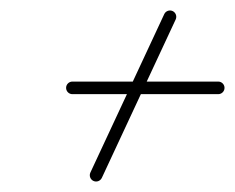

<svg xmlns="http://www.w3.org/2000/svg" viewBox="-20 -462 448 366"><path d="M293.1 -435.1C293.1 -435.1 293.1 -435.1 293.1 -435.1C246.2 -334.4 199.2 -233.7 152.3 -133.1C149.5 -127.1 152.1 -119.9 158.1 -117.1C164.1 -114.3 171.2 -116.9 174.1 -122.9C174.1 -122.9 174.1 -122.9 174.1 -122.9C221 -223.6 267.9 -324.3 314.9 -424.9C317.7 -430.9 315.1 -438.1 309.1 -440.9C303.1 -443.7 295.9 -441.1 293.1 -435.1ZM118 -282.5C118 -282.5 118 -282.5 118 -282.5C210.7 -282.5 303.3 -282.5 396 -282.5C402.6 -282.5 408 -287.9 408 -294.5C408 -301.1 402.6 -306.5 396 -306.5C396 -306.5 396 -306.5 396 -306.5C303.3 -306.5 210.7 -306.5 118 -306.5C111.4 -306.5 106 -301.1 106 -294.5C106 -287.9 111.4 -282.5 118 -282.5Z"/></svg>

Font: FRB American Cursive Guidelines Arrows Light
Style: Italic
Weight: 300
Italic angle: -25°
Version: Version 2.0;Modular Font Editor K font №1